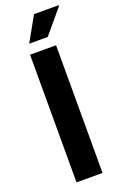

<svg xmlns="http://www.w3.org/2000/svg" viewBox="-166 -922 622 971"><g transform="rotate(-20 145.0 -436.5)"><path d="M82 -741 156 -873H288L290 -870L182 -741ZM67 0V-687H207V0Z"/></g></svg>

Font: Archivo SemiCondensed
Style: Bold
Weight: 680
Width: 4
Designer: Hector Gatti
Foundry: Omnibus-Type
Version: Version 2.001; ttfautohint (v1.8.3)